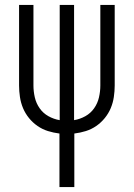

<svg xmlns="http://www.w3.org/2000/svg" viewBox="-20 -540 540 775"><path d="M220 215V-1Q196 -4 173.5 -11Q151 -18 131.5 -31.5Q112 -45 97 -63.5Q82 -82 73 -103.5Q64 -125 60.5 -148.5Q57 -172 57 -195V-520H115V-195Q115 -171 120.5 -147Q126 -123 140 -103Q154 -83 175.5 -71Q197 -59 221 -55V-520H279V-55Q303 -59 324.5 -71Q346 -83 360 -103Q374 -123 379.5 -147Q385 -171 385 -195V-520H443V-195Q443 -172 439.5 -148.5Q436 -125 427 -103.5Q418 -82 403 -63.5Q388 -45 368.5 -31.5Q349 -18 326.5 -11Q304 -4 280 -1V215Z"/></svg>

Font: Iosevka Fixed SS04 Light
Style: Regular
Weight: 300
Monospace: yes
Designer: Belleve Invis
Foundry: Belleve Invis
Version: Version 32.5.0